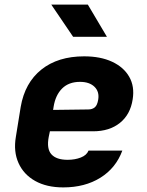

<svg xmlns="http://www.w3.org/2000/svg" viewBox="-20 -805 640 835"><path d="M255 10Q183 10 133 -18Q83 -46 60.5 -96Q38 -146 49 -210L70 -340Q88 -445 160 -502.5Q232 -560 346 -560Q417 -560 467.5 -536.5Q518 -513 542 -471Q566 -429 557 -373Q547 -307 501.5 -270.5Q456 -234 385 -234H197L192 -210Q182 -158 203.5 -134Q225 -110 274 -110Q306 -110 331.5 -120Q357 -130 365 -150H512Q484 -74 416.5 -32Q349 10 255 10ZM211 -327 364 -329Q381 -329 392 -338Q403 -347 407 -371Q413 -406 391 -427.5Q369 -449 328 -449Q279 -449 250 -420Q221 -391 213 -340ZM298 -645 203 -785H362L445 -645Z"/></svg>

Font: JetBrains Mono ExtraBold
Style: Italic
Weight: 800
Italic angle: -9°
Monospace: yes
Designer: Philipp Nurullin, Konstantin Bulenkov
Foundry: JetBrains
Version: Version 2.305; ttfautohint (v1.8.4.7-5d5b)